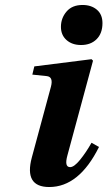

<svg xmlns="http://www.w3.org/2000/svg" viewBox="-20 -740 432 772"><path d="M225 -632Q225 -667 247.5 -693.5Q270 -720 312 -720Q347 -720 369.5 -701Q392 -682 392 -647Q392 -606 368.5 -582.5Q345 -559 306 -559Q270 -559 247.5 -579Q225 -599 225 -632ZM108 -107 185 -392Q195 -431 168 -434L110 -440L118 -473L348 -502L354 -496L251 -115Q238 -68 262 -68Q278 -68 302 -97.5Q326 -127 348 -166L378 -149Q298 12 178 12Q76 12 108 -107Z"/></svg>

Font: Lingua Franca
Style: Bold Italic
Weight: 700
Italic angle: -13°
Version: Version 1.19